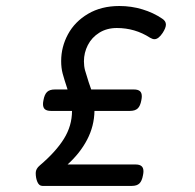

<svg xmlns="http://www.w3.org/2000/svg" viewBox="-20 -610 640 630"><path d="M524.4 -529.3Q524.4 -518.6 513.7 -502Q500 -481.4 486.8 -481.4Q480.5 -481.4 472.2 -486.3Q422.9 -518.1 363.3 -518.1Q330.6 -518.1 305.9 -502.7Q281.2 -487.3 268.3 -462.2Q255.4 -437 255.4 -408.7Q255.4 -393.1 259 -379.4Q262.7 -365.7 271 -340.3Q276.9 -324.7 279.3 -316.4H419.4Q432.6 -316.4 439 -311Q445.3 -305.7 445.3 -293.9Q445.3 -288.6 443.8 -281.2Q440.4 -262.2 431.9 -254.2Q423.3 -246.1 406.7 -246.1H290Q289.1 -196.3 266.1 -152.1Q243.2 -107.9 201.7 -70.3H424.8Q438 -70.3 444.3 -64.9Q450.7 -59.6 450.7 -47.9Q450.7 -42.5 449.2 -35.2Q445.8 -16.1 437.5 -8.1Q429.2 0 412.6 0H119.1Q108.4 0 102.8 -12.7Q97.2 -25.4 97.2 -42.5Q97.2 -56.2 110.8 -67.4Q163.1 -111.8 189.7 -154.5Q216.3 -197.3 216.3 -246.1H147Q133.8 -246.1 127.4 -251.5Q121.1 -256.8 121.1 -268.6Q121.1 -273.9 122.6 -281.2Q126 -300.3 134.5 -308.3Q143.1 -316.4 159.7 -316.4H201.7Q190.4 -350.6 185.5 -368.9Q180.7 -387.2 180.7 -409.7Q180.7 -456.1 203.1 -497.6Q225.6 -539.1 269 -564.7Q312.5 -590.3 371.6 -590.3Q411.1 -590.3 447.3 -579.3Q483.4 -568.4 512.2 -548.8Q524.4 -541 524.4 -529.3Z"/></svg>

Font: Courier Prime Sans
Style: Italic
Weight: 400
Italic angle: -10°
Designer: Alan Dague-Greene
Foundry: Quote-Unquote Apps
Version: Version 3.020